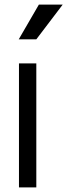

<svg xmlns="http://www.w3.org/2000/svg" viewBox="-20 -810 291 830"><path d="M62 0V-536H137V0ZM61 -640 148 -790H251L137 -640Z"/></svg>

Font: Kosmopol Plus Jakarta Sans
Style: Regular
Weight: 400
Designer: Gumpita Rahayu
Foundry: Tokotype
Version: Version 2.006